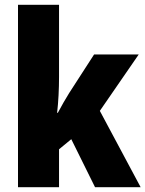

<svg xmlns="http://www.w3.org/2000/svg" viewBox="-20 -831 606 800"><path d="M226 -510Q226 -473 224 -434.5Q222 -396 218 -361H221Q232 -382 245 -404.5Q258 -427 268 -443L372 -604H558L396 -369L566 -51H376L277 -251L226 -209V-51H55V-811H226Z"/></svg>

Font: Noto Sans Tamil UI Condensed Black
Style: Regular
Weight: 900
Width: 3
Designer: Jelle Bosma - Monotype Design Team
Foundry: Monotype Imaging Inc.
Version: Version 2.004; ttfautohint (v1.8.4.7-5d5b)